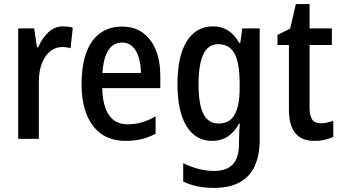

<svg xmlns="http://www.w3.org/2000/svg" viewBox="-20 -679 1669 939"><path d="M289 -550Q300 -550 312.5 -548.5Q325 -547 336 -544L325 -443Q316 -446 305 -447.5Q294 -449 283 -449Q252 -449 226 -428.5Q200 -408 185 -370Q170 -332 170 -279V0H69V-540H147L161 -448H167Q186 -493 217 -521.5Q248 -550 289 -550Z M576 -549Q638 -549 679.5 -518Q721 -487 742.5 -433.5Q764 -380 764 -309V-248H480Q482 -161 513 -116Q544 -71 604 -71Q640 -71 673 -80.5Q706 -90 741 -110V-25Q709 -8 674 1Q639 10 596 10Q523 10 475 -24.5Q427 -59 403 -121Q379 -183 379 -266Q379 -359 402 -421.5Q425 -484 469.5 -516.5Q514 -549 576 -549ZM577 -471Q535 -471 510.5 -434.5Q486 -398 481 -322H669Q669 -363 659 -397Q649 -431 628.5 -451Q608 -471 577 -471Z M1021 -550Q1063 -550 1094.5 -530.5Q1126 -511 1150 -469H1155L1165 -540H1250V5Q1250 80 1226 132.5Q1202 185 1152.5 212.5Q1103 240 1026 240Q983 240 946.5 232.5Q910 225 876 209V119Q915 138 952.5 147.5Q990 157 1027 157Q1088 157 1118.5 125Q1149 93 1149 20V5Q1149 -12 1150 -32.5Q1151 -53 1153 -74H1149Q1125 -31 1093 -10.5Q1061 10 1018 10Q937 10 892.5 -61.5Q848 -133 848 -268Q848 -406 894 -478Q940 -550 1021 -550ZM1047 -463Q998 -463 974.5 -413.5Q951 -364 951 -266Q951 -168 975 -121.5Q999 -75 1049 -75Q1075 -75 1094.5 -85Q1114 -95 1126.5 -116.5Q1139 -138 1145.5 -170.5Q1152 -203 1152 -247V-270Q1152 -338 1141 -380.5Q1130 -423 1106.5 -443Q1083 -463 1047 -463Z M1548 -76Q1564 -76 1579.5 -79.5Q1595 -83 1610 -88V-9Q1591 -1 1568 4.5Q1545 10 1516 10Q1477 10 1449.5 -6Q1422 -22 1407.5 -56Q1393 -90 1393 -144V-459H1337V-508L1399 -539L1427 -659H1494V-540H1603V-459H1494V-151Q1494 -114 1506.5 -95Q1519 -76 1548 -76Z"/></svg>

Font: Noto Sans Bengali Condensed Medium
Style: Regular
Weight: 500
Width: 3
Designer: Jelle Bosma - Monotype Design Team
Foundry: Monotype Imaging Inc.
Version: Version 2.003